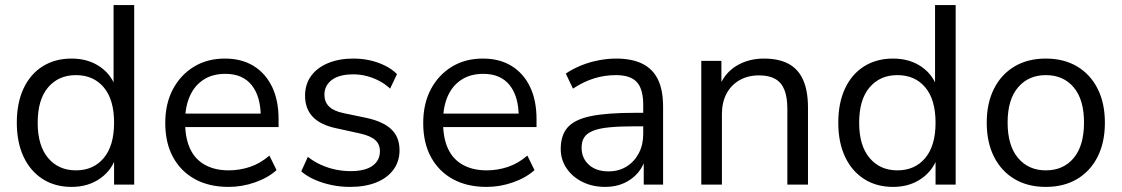

<svg xmlns="http://www.w3.org/2000/svg" viewBox="-20 -725 4405 754"><path d="M261 9Q196 9 147.5 -22Q99 -53 72.5 -109.5Q46 -166 46 -243Q46 -321 72.5 -377.5Q99 -434 147.5 -464.5Q196 -495 261 -495Q327 -495 374 -462Q421 -429 437 -373H426V-705H507V0H428V-116H438Q422 -59 374.5 -25Q327 9 261 9ZM278 -56Q347 -56 387.5 -104.5Q428 -153 428 -243Q428 -334 387.5 -382Q347 -430 278 -430Q210 -430 169 -382Q128 -334 128 -243Q128 -153 169 -104.5Q210 -56 278 -56Z M878 9Q801 9 745.5 -21.5Q690 -52 659.5 -108Q629 -164 629 -242Q629 -318 659 -374.5Q689 -431 741.5 -463Q794 -495 863 -495Q929 -495 976 -466Q1023 -437 1048.5 -384Q1074 -331 1074 -257V-226H691V-279H1020L1004 -266Q1004 -346 968.5 -390.5Q933 -435 865 -435Q814 -435 778.5 -411.5Q743 -388 725 -346.5Q707 -305 707 -250V-244Q707 -183 726.5 -141Q746 -99 785 -77.5Q824 -56 878 -56Q921 -56 961.5 -69.5Q1002 -83 1038 -114L1066 -57Q1033 -27 982 -9Q931 9 878 9Z M1355 9Q1317 9 1281.5 1.5Q1246 -6 1215.5 -19.5Q1185 -33 1163 -52L1189 -109Q1213 -90 1241 -77.5Q1269 -65 1298 -59Q1327 -53 1357 -53Q1414 -53 1443 -74Q1472 -95 1472 -131Q1472 -159 1453 -175.5Q1434 -192 1393 -201L1302 -221Q1239 -234 1208.5 -266Q1178 -298 1178 -349Q1178 -394 1201.5 -426.5Q1225 -459 1268 -477Q1311 -495 1368 -495Q1402 -495 1433 -488Q1464 -481 1491.5 -467.5Q1519 -454 1539 -434L1512 -377Q1493 -395 1469 -407.5Q1445 -420 1419.5 -426.5Q1394 -433 1368 -433Q1312 -433 1283 -411Q1254 -389 1254 -353Q1254 -325 1272 -307Q1290 -289 1328 -281L1419 -262Q1484 -248 1516.5 -217.5Q1549 -187 1549 -135Q1549 -91 1525 -58.5Q1501 -26 1457.5 -8.5Q1414 9 1355 9Z M1891 9Q1814 9 1758.5 -21.5Q1703 -52 1672.5 -108Q1642 -164 1642 -242Q1642 -318 1672 -374.5Q1702 -431 1754.5 -463Q1807 -495 1876 -495Q1942 -495 1989 -466Q2036 -437 2061.5 -384Q2087 -331 2087 -257V-226H1704V-279H2033L2017 -266Q2017 -346 1981.5 -390.5Q1946 -435 1878 -435Q1827 -435 1791.5 -411.5Q1756 -388 1738 -346.5Q1720 -305 1720 -250V-244Q1720 -183 1739.5 -141Q1759 -99 1798 -77.5Q1837 -56 1891 -56Q1934 -56 1974.5 -69.5Q2015 -83 2051 -114L2079 -57Q2046 -27 1995 -9Q1944 9 1891 9Z M2357 9Q2307 9 2267.5 -10.5Q2228 -30 2205 -64Q2182 -98 2182 -140Q2182 -194 2209.5 -225Q2237 -256 2300.5 -269Q2364 -282 2474 -282H2519V-229H2475Q2414 -229 2373 -225Q2332 -221 2308 -211Q2284 -201 2274 -185Q2264 -169 2264 -145Q2264 -104 2292.5 -78Q2321 -52 2370 -52Q2410 -52 2440.5 -71Q2471 -90 2488.5 -123Q2506 -156 2506 -199V-313Q2506 -375 2481 -402.5Q2456 -430 2399 -430Q2355 -430 2314 -417.5Q2273 -405 2230 -377L2202 -436Q2228 -454 2261 -467.5Q2294 -481 2330 -488Q2366 -495 2399 -495Q2462 -495 2503 -474.5Q2544 -454 2564 -412.5Q2584 -371 2584 -306V0H2508V-113H2517Q2509 -75 2486.5 -48Q2464 -21 2431 -6Q2398 9 2357 9Z M2734 0V-486H2813V-378H2802Q2823 -436 2870.5 -465.5Q2918 -495 2980 -495Q3038 -495 3076.5 -474.5Q3115 -454 3134 -411Q3153 -368 3153 -303V0H3072V-298Q3072 -343 3060.5 -372Q3049 -401 3024.5 -415Q3000 -429 2961 -429Q2917 -429 2884 -410Q2851 -391 2833 -357Q2815 -323 2815 -277V0Z M3487 9Q3422 9 3373.5 -22Q3325 -53 3298.5 -109.5Q3272 -166 3272 -243Q3272 -321 3298.5 -377.5Q3325 -434 3373.5 -464.5Q3422 -495 3487 -495Q3553 -495 3600 -462Q3647 -429 3663 -373H3652V-705H3733V0H3654V-116H3664Q3648 -59 3600.5 -25Q3553 9 3487 9ZM3504 -56Q3573 -56 3613.5 -104.5Q3654 -153 3654 -243Q3654 -334 3613.5 -382Q3573 -430 3504 -430Q3436 -430 3395 -382Q3354 -334 3354 -243Q3354 -153 3395 -104.5Q3436 -56 3504 -56Z M4087 9Q4016 9 3964 -22Q3912 -53 3883.5 -109.5Q3855 -166 3855 -243Q3855 -320 3883.5 -376.5Q3912 -433 3964 -464Q4016 -495 4087 -495Q4158 -495 4210 -464Q4262 -433 4290.5 -376.5Q4319 -320 4319 -243Q4319 -166 4290.5 -109.5Q4262 -53 4210 -22Q4158 9 4087 9ZM4087 -56Q4156 -56 4196.5 -104.5Q4237 -153 4237 -244Q4237 -334 4196.5 -382Q4156 -430 4087 -430Q4019 -430 3978 -382Q3937 -334 3937 -244Q3937 -153 3978 -104.5Q4019 -56 4087 -56Z"/></svg>

Font: NunitoSans1
Style: Book
Weight: 400
Designer: Vernon Adams
Foundry: Vernon Adams
Version: Version 3.101;gftools[0.9.27]